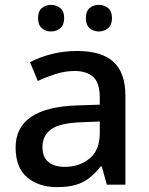

<svg xmlns="http://www.w3.org/2000/svg" viewBox="-20 -757 612 787"><path d="M213 10Q140 10 92 -29.5Q44 -69 44 -153Q44 -234 107 -277.5Q170 -321 298 -325L389 -328V-356Q389 -418 362 -442Q335 -466 286 -466Q246 -466 207.5 -453.5Q169 -441 135 -425L103 -502Q140 -522 190 -535Q240 -548 297 -548Q396 -548 445 -503.5Q494 -459 494 -365V0H418L397 -75H393Q370 -46 345.5 -27Q321 -8 289.5 1Q258 10 213 10ZM244 -73Q306 -73 347.5 -107.5Q389 -142 389 -212V-259L316 -256Q225 -253 189.5 -227Q154 -201 154 -154Q154 -112 179 -92.5Q204 -73 244 -73ZM136 -683Q136 -711 151.5 -724Q167 -737 189 -737Q211 -737 227 -724Q243 -711 243 -683Q243 -655 227 -641.5Q211 -628 189 -628Q167 -628 151.5 -641.5Q136 -655 136 -683ZM332 -683Q332 -711 347.5 -724Q363 -737 385 -737Q407 -737 423 -724Q439 -711 439 -683Q439 -655 423 -641.5Q407 -628 385 -628Q363 -628 347.5 -641.5Q332 -655 332 -683Z"/></svg>

Font: Noto Sans Symbols Medium
Style: Regular
Weight: 500
Version: Version 2.002